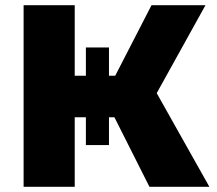

<svg xmlns="http://www.w3.org/2000/svg" viewBox="-20 -720 836 740"><path d="M421 -268H400V-161H311V-268H268V0H71V-700H268V-428H311V-537H400V-428H424L564 -700H772L584 -361L787 0H556Z"/></svg>

Font: CMG Sans ExtraBold
Style: Regular
Weight: 800
Designer: Julieta Ulanovsky
Foundry: Julieta Ulanovsky
Version: Version 7.200